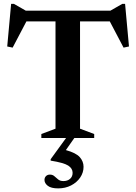

<svg xmlns="http://www.w3.org/2000/svg" viewBox="-20 -726 716 1010"><path d="M286 265Q249 265 231.5 251.5Q214 238 214 220.5Q214 208.5 221.8 200.5Q229.5 192.5 242.5 192.5Q257 192.5 266.2 201Q275.5 209.5 286 218Q296.5 226.5 313.5 226.5Q335 226.5 348.5 214.8Q362 203 362 183Q362 160 338.8 145Q315.5 130 246.5 119V111.5L327.5 0H197.5V-21L272 -49V-613.5H119L46.5 -475.5L18 -481.5L38.5 -705.5H53.5L115.5 -670H561L623 -705.5H638L658.5 -481.5L630 -475.5L557.5 -613.5H401V-49L475.5 -21V0H371L326.5 63.5Q380.5 78.5 400 101Q419.5 123.5 419.5 151.5Q419.5 182 401.8 208Q384 234 353.8 249.5Q323.5 265 286 265Z"/></svg>

Font: Newsreader Text SemiBold
Style: Regular
Weight: 600
Designer: Hugues Gentile
Foundry: Production Type
Version: Version 1.001